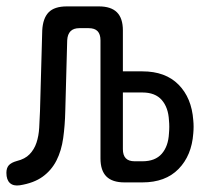

<svg xmlns="http://www.w3.org/2000/svg" viewBox="-29 -570 649 600"><path d="M103 -475Q105 -513 123 -531.5Q141 -550 180 -550H280Q318 -550 336.5 -531.5Q355 -513 355 -475V-347H416Q488 -347 529 -305.5Q570 -264 575 -194Q576 -184 576 -174Q576 -164 575 -153Q570 -84 529 -42Q488 0 416 0H360Q322 0 303.5 -18.5Q285 -37 285 -75V-444Q285 -463 276 -472.5Q267 -482 248 -482H219Q201 -482 191.5 -472.5Q182 -463 181 -444L175 -223Q174 -178 168.5 -138.5Q163 -99 147.5 -68.5Q132 -38 104.5 -18Q77 2 33 9Q13 12 2 2Q-9 -8 -9 -30Q-9 -45 -1.5 -53.5Q6 -62 24 -67Q49 -73 63.5 -88Q78 -103 85 -124Q92 -145 93.5 -170.5Q95 -196 96 -223ZM355 -281V-104Q355 -85 364 -75.5Q373 -66 392 -66H416Q456 -66 476.5 -89.5Q497 -113 499 -153Q500 -164 500 -174Q500 -184 499 -194Q497 -234 476.5 -257.5Q456 -281 416 -281Z"/></svg>

Font: Maple Mono NL Light
Style: Regular
Weight: 300
Monospace: yes
Designer: subframe7536
Version: Version 7.000